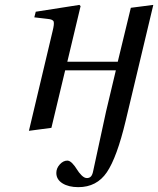

<svg xmlns="http://www.w3.org/2000/svg" viewBox="-20 -522 646 784"><path d="M98.1 12.2 194.8 -395Q202.1 -424.3 199.2 -433.6Q196.3 -442.9 174.8 -444.8L120.1 -451.2L126 -474.1L304.2 -502L309.1 -497.1L254.9 -270H460.9L514.2 -490.2L606 -502L493.2 -28.8Q457.5 120.6 416.3 181.4Q375 242.2 299.8 242.2Q260.3 242.2 235.1 226.6Q210 210.9 210 184.1Q210 165 224.1 149.4Q238.3 133.8 254.9 133.8Q264.6 133.8 275.4 145Q286.1 156.2 293.9 169.4Q301.8 182.6 313 193.8Q324.2 205.1 335 205.1Q345.7 205.1 351.8 198Q357.9 190.9 360.8 174.8L413.1 -66.9L453.1 -234.9H246.1L189.9 0Z"/></svg>

Font: Linguistics Pro
Style: Italic
Weight: 400
Italic angle: -12°
Designer: Stefan Peev, Context Ltd
Foundry: Stefan Peev, Context Ltd
Version: Version 001.000